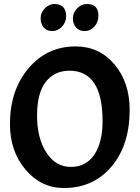

<svg xmlns="http://www.w3.org/2000/svg" viewBox="-20 -933 701 964"><path d="M360 -700Q478 -700 554.5 -610Q631 -520 631 -381Q631 -205 540 -97Q449 11 301 11Q186 11 108 -81.5Q30 -174 30 -310Q30 -480 123 -590Q216 -700 360 -700ZM495 -325Q495 -578 329 -578Q253 -578 209.5 -521.5Q166 -465 166 -352.5Q166 -240 212.5 -167.5Q259 -95 335.5 -95Q412 -95 453.5 -156.5Q495 -218 495 -325ZM184 -841Q184 -869 205 -891Q226 -913 254 -913Q282 -913 297 -897.5Q312 -882 312 -851.5Q312 -821 291 -799Q270 -777 242.5 -777Q215 -777 199.5 -795Q184 -813 184 -841ZM416 -913Q474 -913 474 -855Q474 -821 453.5 -799Q433 -777 405.5 -777Q378 -777 362 -795Q346 -813 346 -841Q346 -869 367 -891Q388 -913 416 -913Z"/></svg>

Font: Acme
Style: Regular
Weight: 400
Designer: Juan Pablo del Peral
Foundry: Juan Pablo del Peral
Version: Version 1.002